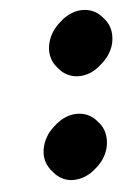

<svg xmlns="http://www.w3.org/2000/svg" viewBox="-42 -515 386 556"><g transform="rotate(-5 150.5 -237.0)"><path d="M71 -88C67 -63 75 -41 89 -25L95 -18C108 -3 127 7 149 7C172 7 195 -2 213 -18L221 -25C239 -41 252 -64 255 -88C258 -112 253 -133 239 -150L238 -151L232 -158C218 -174 199 -183 176 -183C154 -183 133 -174 115 -159L114 -158L106 -151C88 -135 75 -113 71 -88ZM113 -386C109 -361 116 -339 130 -323L136 -316C149 -301 169 -291 191 -291C214 -291 236 -300 254 -316L262 -323C280 -339 294 -362 297 -386C300 -410 295 -431 281 -448L280 -449L274 -456C260 -472 241 -481 218 -481C196 -481 175 -472 157 -457L156 -456L148 -449C130 -433 117 -411 113 -386Z"/></g></svg>

Font: Hussar Woodtype
Style: BlkObl
Weight: 900
Foundry: Cannot Into Space Fonts
Version: Version 1.07